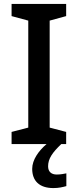

<svg xmlns="http://www.w3.org/2000/svg" viewBox="-20 -734 397 978"><path d="M225 113C225 74 247 43 292 0H317V-62L233 -84V-629L317 -652V-714H39V-652L124 -629V-84L39 -62V0H217C177 34 144 80 144 126C144 187 180 224 252 224C280 224 299 219 318 214V149C307 151 290 155 269 155C242 155 225 141 225 113Z"/></svg>

Font: Noto Sans Georgian Medium
Style: Regular
Weight: 500
Designer: Monotype Design Team, Akaki Razmadze
Foundry: Google LLC
Version: Version 2.005